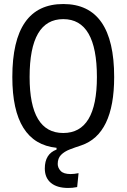

<svg xmlns="http://www.w3.org/2000/svg" viewBox="-20 -723 626 950"><path d="M316.9 207Q262.2 207 231.9 181.9Q201.7 156.7 201.7 110.8Q201.7 38.6 259.8 17.1V8.3Q41 -14.2 41 -341.8Q41 -703.1 293 -703.1Q544.9 -703.1 544.9 -341.8Q544.9 -58.1 381.3 -3.4Q351.1 6.3 324.7 16.6Q298.3 26.9 282 43.5Q265.6 60.1 265.6 88.4Q265.6 106.9 280 122.6Q294.4 138.2 329.6 138.2Q346.2 138.2 368.7 133.8L361.8 202.6Q349.6 205.1 338.1 206.1Q326.7 207 316.9 207ZM293 -64.9Q459.5 -64.9 459.5 -341.8Q459.5 -628.4 293 -628.4Q126.5 -628.4 126.5 -341.8Q126.5 -64.9 293 -64.9Z"/></svg>

Font: CaskaydiaMono NF SemiLight
Style: Regular
Weight: 350
Designer: Aaron Bell
Foundry: Saja Typeworks
Version: Version 2111.001; ttfautohint (v1.8.4);Nerd Fonts 3.1.1